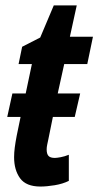

<svg xmlns="http://www.w3.org/2000/svg" viewBox="-20 -681 364 711"><path d="M129.9 9.8Q76.7 9.8 54.4 -20.8Q32.2 -51.3 32.2 -99.1Q32.2 -115.7 34.7 -134.8Q37.1 -153.8 42 -179.2L56.2 -248H6.8L25.9 -335H75.2L98.1 -443.8H48.8L62 -507.8L128.9 -542L179.2 -661.1H264.2L238.8 -544.9H324.2L303.2 -443.8H217.8L193.8 -335H276.9L256.8 -248H175.8L159.2 -166Q156.7 -154.8 154.8 -145.3Q152.8 -135.7 152.8 -127.9Q152.8 -110.8 159.7 -103.5Q166.5 -96.2 183.1 -96.2Q190.4 -96.2 204.8 -98.9Q219.2 -101.6 234.9 -107.9V-11.2Q212.4 0 182.6 4.9Q152.8 9.8 129.9 9.8Z"/></svg>

Font: Open Sans Condensed
Style: Italic
Weight: 400
Width: 3
Italic angle: -12°
Designer: Monotype Design Team
Foundry: Monotype Imaging Inc.
Version: Version 3.000